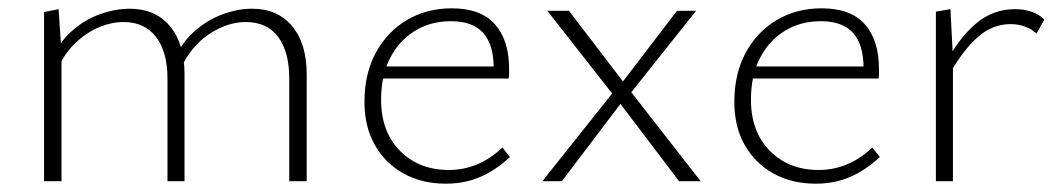

<svg xmlns="http://www.w3.org/2000/svg" viewBox="-20 -436 2553 462"><path d="M676 0V-247Q676 -311 649.5 -347Q623 -383 571 -383Q528 -383 484 -354.5Q440 -326 413 -268L397 -287Q415 -331 446 -359Q477 -387 514 -401Q551 -415 587 -415Q648 -415 683 -373Q718 -331 718 -257V0ZM383 0V-247Q383 -311 355.5 -347Q328 -383 277 -383Q249 -383 219.5 -371Q190 -359 163 -334Q136 -309 117 -268L101 -285Q120 -332 152 -360.5Q184 -389 221 -402Q258 -415 292 -415Q354 -415 389 -373Q424 -331 424 -257V0ZM86 0V-407L121 -414L128 -310V0Z M1053 6Q995 6 951 -18.5Q907 -43 882 -87Q857 -131 857 -191Q857 -259 884.5 -309.5Q912 -360 959.5 -388Q1007 -416 1067 -416Q1137 -416 1171 -377.5Q1205 -339 1205 -271Q1205 -265 1205 -259Q1205 -253 1204 -247H1168V-271Q1168 -329 1142.5 -357Q1117 -385 1065 -385Q1016 -385 978 -361.5Q940 -338 918.5 -296Q897 -254 897 -196Q897 -119 942.5 -73Q988 -27 1060 -27Q1095 -27 1127 -40Q1159 -53 1189 -81L1207 -58Q1181 -34 1155.5 -20Q1130 -6 1105 0Q1080 6 1053 6ZM886 -247 892 -276H1197V-247Z M1285 0 1453 -211 1297 -410H1349L1479 -240L1609 -410H1655L1499 -214L1666 0H1614L1473 -186L1332 0Z M1943 6Q1885 6 1841 -18.5Q1797 -43 1772 -87Q1747 -131 1747 -191Q1747 -259 1774.5 -309.5Q1802 -360 1849.5 -388Q1897 -416 1957 -416Q2027 -416 2061 -377.5Q2095 -339 2095 -271Q2095 -265 2095 -259Q2095 -253 2094 -247H2058V-271Q2058 -329 2032.5 -357Q2007 -385 1955 -385Q1906 -385 1868 -361.5Q1830 -338 1808.5 -296Q1787 -254 1787 -196Q1787 -119 1832.5 -73Q1878 -27 1950 -27Q1985 -27 2017 -40Q2049 -53 2079 -81L2097 -58Q2071 -34 2045.5 -20Q2020 -6 1995 0Q1970 6 1943 6ZM1776 -247 1782 -276H2087V-247Z M2232 0V-408L2267 -414L2273 -297V0ZM2266 -260 2254 -281Q2287 -344 2328 -379Q2369 -414 2423 -414Q2443 -414 2461.5 -408Q2480 -402 2493 -389L2474 -355Q2463 -366 2446.5 -372Q2430 -378 2412 -378Q2368 -378 2333 -347Q2298 -316 2266 -260Z"/></svg>

Font: Ysabeau ExtraLight
Style: Regular
Weight: 250
Designer: Christian Thalmann (Catharsis Fonts)
Version: Version 2.002